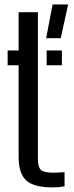

<svg xmlns="http://www.w3.org/2000/svg" viewBox="-20 -824 327 852"><path d="M13.9 -534.3V-600H62.6V-770H148.1V-118.2Q148.1 -82.6 161.6 -70.1Q175.1 -57.7 215.3 -57.7Q230.4 -57.7 241.3 -58.4Q252.2 -59.1 266.5 -60.3V2.6Q254.5 5.2 241.7 6.4Q228.9 7.6 214.1 7.6Q130.6 7.6 96.6 -23.1Q62.6 -53.8 62.6 -127.9V-534.3ZM187.1 -534.3V-600H254.7V-534.3ZM184.7 -654.4 213.4 -804.1H282.3L249.5 -654.4Z"/></svg>

Font: Big Shoulders Stencil Text SC Thin
Style: Regular
Weight: 100
Designer: Patric King
Foundry: XO Type Co
Version: Version 2.001